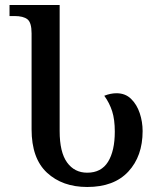

<svg xmlns="http://www.w3.org/2000/svg" viewBox="-20 -734 642 766"><path d="M328 12Q229 12 167.5 -45Q106 -102 106 -218V-601Q106 -644 89.5 -657Q73 -670 38 -670H18V-714H218V-211Q218 -127 247.5 -86Q277 -45 328 -45Q384 -45 411 -88.5Q438 -132 438 -209Q438 -257 427.5 -290Q417 -323 396 -352Q421 -362 445 -362Q480 -362 503 -339.5Q526 -317 537.5 -282.5Q549 -248 549 -211Q549 -111 492 -49.5Q435 12 328 12Z"/></svg>

Font: Noto Serif Georgian SemiCondensed Medium
Style: Regular
Weight: 500
Width: 4
Designer: Monotype Design Team, Akaki Razmadze
Foundry: Google LLC
Version: Version 2.003; ttfautohint (v1.8.4.7-5d5b)